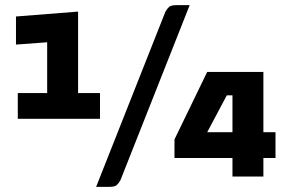

<svg xmlns="http://www.w3.org/2000/svg" viewBox="-20 -685 1141 745"><path d="M49 -224V-324H163V-521L42 -512V-621L283 -640V-324H368V-224ZM447 15Q440 27 432.5 33.5Q425 40 404 40H353L622 -640Q629 -652 636.5 -658.5Q644 -665 665 -665H716ZM882 -72H657V-144L784 -406H1002V-172H1049V-72H1002V0H882ZM784 -172H882V-315H860Z"/></svg>

Font: Changa ExtraBold
Style: Regular
Weight: 800
Designer: Eduardo Rodriguez Tunni
Foundry: Eduardo Rodriguez Tunni
Version: Version 3.002; ttfautohint (v1.8.2)